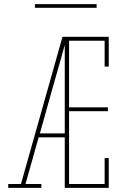

<svg xmlns="http://www.w3.org/2000/svg" viewBox="-20 -914 640 934"><path d="M20 0V-19H82L284 -735H306Q289 -674 272 -612.5Q255 -551 237 -490L174 -265H295V-246H168L104 -19H181V0ZM295 0V-735H509V-590H489V-716H316V-392H505V-373H316V-19H489V-145H509V0ZM150 -876V-894H450V-876Z"/></svg>

Font: Iosevka Slab Thin Extended
Style: Regular
Weight: 100
Width: 7
Monospace: yes
Designer: Belleve Invis
Foundry: Belleve Invis
Version: Version 11.1.1; ttfautohint (v1.8.3)